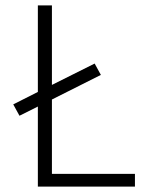

<svg xmlns="http://www.w3.org/2000/svg" viewBox="-20 -690 590 710"><path d="M120 0V-296L52 -262L29 -304L120 -350V-670H172V-376L330 -455L353 -413L172 -322V-47H479V0Z"/></svg>

Font: Lode Dark
Style: Regular
Weight: 400
Monospace: yes
Designer: Belleve Invis
Foundry: Belleve Invis
Version: Version 29.2.0; ttfautohint (v1.8.3)